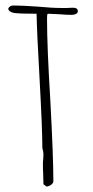

<svg xmlns="http://www.w3.org/2000/svg" viewBox="-20 -684 337 698"><path d="M138 -14 137 -51Q136 -67 136 -87Q136 -97 137 -104L138 -122Q138 -132 134 -146Q134 -213 124 -395Q114 -571 113 -634Q51 -634 30 -637Q10 -642 10 -653Q15 -664 29 -664Q59 -664 116 -660Q168 -655 203 -655H224L245 -656Q263 -656 263 -643Q263 -637 256.5 -633.5Q250 -630 241 -630Q221 -630 199 -632L156 -634Q152 -634 152 -631Q151 -628 151 -612Q151 -515 163 -318Q174 -114 174 -25Q174 -18 165.5 -12Q157 -6 149 -6Z"/></svg>

Font: Amatic SC
Style: Regular
Weight: 400
Designer: Multiple Designers
Foundry: Vernon Adams
Version: Version 2.505